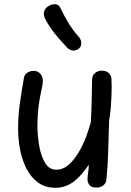

<svg xmlns="http://www.w3.org/2000/svg" viewBox="-20 -881 622 913"><path d="M244 12Q195 12 161 -13Q127 -38 106 -79Q85 -120 75.5 -170Q66 -220 66 -269Q66 -331 75 -393Q84 -455 94 -512Q96 -526 109.5 -535Q123 -544 140 -544Q160 -544 172 -530Q184 -516 184 -496Q183 -478 176.5 -450Q170 -422 164 -379.5Q158 -337 158 -274Q159 -228 167.5 -182Q176 -136 195.5 -105Q215 -74 247 -74Q280 -74 306.5 -97.5Q333 -121 354 -156.5Q375 -192 389.5 -231Q404 -270 412 -300Q415 -357 416 -408Q417 -459 418 -504Q419 -524 432.5 -534.5Q446 -545 465 -545Q478 -545 488 -540Q498 -535 504 -525.5Q510 -516 510 -502Q511 -492 511 -470.5Q511 -449 510 -422Q509 -395 506.5 -365.5Q504 -336 499 -309Q496 -235 494.5 -165Q493 -95 486 -27Q485 -11 472 0Q459 11 439 11Q413 11 404.5 -2Q396 -15 396 -30Q396 -39 397.5 -49Q399 -59 400.5 -71Q402 -83 402 -98Q387 -75 370 -55Q353 -35 334 -20Q315 -5 292.5 3.5Q270 12 244 12ZM355 -650Q339 -638 323.5 -641Q308 -644 297 -657Q279 -676 259 -699Q239 -722 222.5 -745.5Q206 -769 196 -789Q186 -808 189 -823.5Q192 -839 206 -849Q220 -860 240 -861Q260 -862 270 -838Q281 -813 304 -774.5Q327 -736 355 -705Q366 -693 366.5 -676.5Q367 -660 355 -650Z"/></svg>

Font: Playpen Sans Deva
Style: Regular
Weight: 400
Designer: Pooja Saxena, Gunjan Panchal, Laura Meseguer, Veronika Burian, José Scaglione
Foundry: TypeTogether
Version: Version 2.000